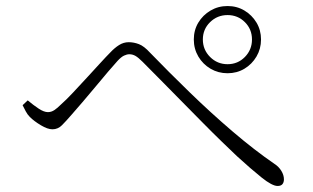

<svg xmlns="http://www.w3.org/2000/svg" viewBox="-20 -695 1040 637"><path d="M623 -564Q623 -595 638 -620Q653 -645 678.5 -660Q704 -675 735 -675Q766 -675 791 -660Q816 -645 831 -620Q846 -595 846 -564Q846 -533 831 -507.5Q816 -482 791 -467Q766 -452 735 -452Q704 -452 678.5 -467Q653 -482 638 -507.5Q623 -533 623 -564ZM653 -564Q653 -530 677 -506Q701 -482 735 -482Q769 -482 792.5 -506Q816 -530 816 -564Q816 -598 792.5 -621.5Q769 -645 735 -645Q701 -645 677 -621.5Q653 -598 653 -564ZM55 -346 72 -362Q91 -346 108.5 -334.5Q126 -323 139 -323Q150 -323 160 -329.5Q170 -336 183 -349Q200 -364 222 -387.5Q244 -411 267.5 -436.5Q291 -462 312 -485Q333 -508 346 -521Q360 -536 375 -545.5Q390 -555 407 -555Q424 -555 441 -548.5Q458 -542 478 -520Q539 -457 609 -389Q679 -321 751.5 -259Q824 -197 891 -151Q905 -142 913.5 -128Q922 -114 922 -100Q922 -90 917 -84Q912 -78 901 -78Q883 -78 848 -106Q813 -134 766 -177Q747 -195 717 -224Q687 -253 652 -288.5Q617 -324 580.5 -361Q544 -398 511 -431.5Q478 -465 453 -490Q439 -504 429.5 -509.5Q420 -515 409 -515Q401 -515 391.5 -510.5Q382 -506 370 -493Q358 -480 338.5 -457Q319 -434 297 -407.5Q275 -381 254 -356.5Q233 -332 218 -315Q199 -293 185.5 -279.5Q172 -266 154 -266Q138 -266 115.5 -279.5Q93 -293 79 -307Q71 -315 65.5 -325.5Q60 -336 55 -346Z"/></svg>

Font: Noto Serif SC
Style: Regular
Weight: 200
Designer: Ryoko NISHIZUKA 西塚涼子 (kana & ideographs); Frank Grießhammer (Latin, Greek & Cyrillic); Wenlong ZHANG 张文龙 (bopomofo); San
Foundry: Adobe
Version: Version 2.001;hotconv 1.1.0;makeotfexe 2.6.0